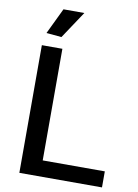

<svg xmlns="http://www.w3.org/2000/svg" viewBox="-102 -1029 787 1096"><g transform="rotate(10 291.0 -481.5)"><path d="M103 -813 175 -963H296L191 -805ZM89 -740H208V-93H568V0H89Z"/></g></svg>

Font: Encode Sans Wide
Style: Medium
Weight: 500
Designer: Pablo Impallari, Andres Torresi
Foundry: Pablo Impallari, Andres Torresi
Version: Version 1.000; ttfautohint (v1.00) -l 8 -r 50 -G 200 -x 14 -